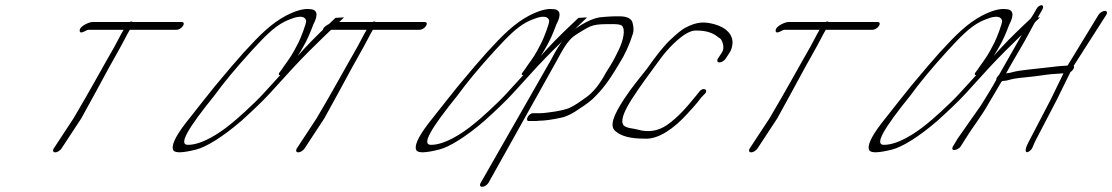

<svg xmlns="http://www.w3.org/2000/svg" viewBox="-20 -550 4292 741"><path d="M217.4 23 293.6 -93C331.4 -161 367 -227 399.5 -287C422.8 -330 440.6 -359 460.8 -398C468.7 -414 475.8 -426 481 -435H662C670 -435 681.4 -442 686.3 -450C691.3 -458 689.7 -465 681.7 -465H492C490.8 -466 489.6 -467 487.2 -467C484.8 -467 482.8 -466 480 -465H336C325.6 -465 287.4 -450 287.5 -432C287.7 -414 313.8 -435 320.2 -435H457C451.8 -426 444.7 -414 437.2 -399C429.7 -384 415.5 -358 393.3 -320C371.1 -282 331.2 -207 263.6 -93L187.4 23C182.5 31 185.1 38 193.1 38C201.1 38 212.5 31 217.4 23Z M1274.6 -481C1237.2 -446 1193.8 -405 1152.3 -360C1142.8 -349 1134.1 -340 1129.4 -334C1132.5 -339 1138 -349 1146.6 -363C1167 -397 1177.9 -426 1189 -455C1210.4 -495 1204.1 -515 1172.8 -515C1151.2 -517 1120.9 -509 1082.7 -489C1027.1 -459 985.2 -418 921.2 -348C896.8 -321 858.9 -277 809.2 -217C785.5 -188 748 -140 695 -73C653.9 -19 639.4 15 649.6 31C657.8 41 686.7 40 737.5 27C756.5 22 780.7 11 810.9 -8C841.1 -27 875.2 -52 913.2 -85C960.7 -128 997 -163 1020.7 -189L1115.5 -293C1197.2 -380 1266.2 -442 1301.7 -477C1303.7 -479 1305.6 -481 1307.6 -483ZM1061.5 -260 996.7 -189C960.4 -149 887.6 -84 870.1 -71C825 -34 758.3 9 705.3 9C667.3 9 705.3 -55 808 -182C842.6 -230 890 -287 950 -353C1000.5 -408 1036.1 -445 1077.4 -466C1095.7 -475 1101.3 -476 1117.2 -482C1143.5 -489 1157.2 -485 1161.4 -471C1163.9 -462 1139.8 -401 1132 -386C1122.6 -368 1110.1 -342 1091.2 -316C1078.6 -299 1071.5 -288 1066.8 -281L1059 -271C1054.2 -264 1054.3 -260 1061.5 -260Z M1155.4 23 1231.6 -93C1269.4 -161 1305 -227 1337.5 -287C1360.8 -330 1378.6 -359 1398.8 -398C1406.7 -414 1413.8 -426 1419 -435H1600C1608 -435 1619.4 -442 1624.3 -450C1629.3 -458 1627.7 -465 1619.7 -465H1430C1428.8 -466 1427.6 -467 1425.2 -467C1422.8 -467 1420.8 -466 1418 -465H1274C1263.6 -465 1225.4 -450 1225.5 -432C1225.7 -414 1251.8 -435 1258.2 -435H1395C1389.8 -426 1382.7 -414 1375.2 -399C1367.7 -384 1353.5 -358 1331.3 -320C1309.1 -282 1269.2 -207 1201.6 -93L1125.4 23C1120.5 31 1123.1 38 1131.1 38C1139.1 38 1150.5 31 1155.4 23Z M2212.6 -481C2175.2 -446 2131.8 -405 2090.3 -360C2080.8 -349 2072.1 -340 2067.4 -334C2070.5 -339 2076 -349 2084.6 -363C2105 -397 2115.9 -426 2127 -455C2148.4 -495 2142.1 -515 2110.8 -515C2089.2 -517 2058.9 -509 2020.7 -489C1965.1 -459 1923.2 -418 1859.2 -348C1834.8 -321 1796.9 -277 1747.2 -217C1723.5 -188 1686 -140 1633 -73C1591.9 -19 1577.4 15 1587.6 31C1595.8 41 1624.7 40 1675.5 27C1694.5 22 1718.7 11 1748.9 -8C1779.1 -27 1813.2 -52 1851.2 -85C1898.7 -128 1935 -163 1958.7 -189L2053.5 -293C2135.2 -380 2204.2 -442 2239.7 -477C2241.7 -479 2243.6 -481 2245.6 -483ZM1999.5 -260 1934.7 -189C1898.4 -149 1825.6 -84 1808.1 -71C1763 -34 1696.3 9 1643.3 9C1605.3 9 1643.3 -55 1746 -182C1780.6 -230 1828 -287 1888 -353C1938.5 -408 1974.1 -445 2015.4 -466C2033.7 -475 2039.3 -476 2055.2 -482C2081.5 -489 2095.2 -485 2099.4 -471C2101.9 -462 2077.8 -401 2070 -386C2060.6 -368 2048.1 -342 2029.2 -316C2016.6 -299 2009.5 -288 2004.8 -281L1997 -271C1992.2 -264 1992.3 -260 1999.5 -260Z M1865 156 2130.5 -319C2149.1 -354 2163.7 -379 2177.6 -394C2185.6 -404 2198.3 -414 2217.1 -425C2266.5 -455 2268.9 -457 2345.8 -457C2362.8 -457 2373.8 -455 2378.4 -452C2396.4 -440 2384.8 -392 2368.1 -358C2353.3 -328 2347.9 -315 2318.7 -270C2295.4 -226 2269.6 -193 2239 -172C2217.1 -157 2199.5 -143 2176.4 -133C2154.1 -123 2087.7 -113 2061.3 -113H2035.7C2029.3 -113 2020.2 -106 2016.2 -98C2012.3 -90 2013.5 -83 2019.9 -83H2045.5C2049.5 -83 2054.3 -83 2058.7 -84C2081.1 -84 2110.7 -88 2146.6 -96C2166.6 -100 2190.5 -112 2217.2 -131C2241.9 -147 2259 -160 2269.4 -170C2304.8 -205 2327.5 -233 2369.5 -304C2390.7 -337 2408.9 -376 2422.6 -420C2426.5 -432 2425.4 -446 2421.3 -462C2417.2 -478 2400.6 -487 2371.6 -487H2351.6C2342.6 -487 2330.1 -486 2314.6 -485L2293.5 -483C2271.1 -479 2248 -469 2221.7 -453C2167.9 -420 2145.6 -394 2106.5 -319L1835 156C1830.1 164 1832.7 171 1840.7 171C1848.7 171 1860.1 164 1865 156Z M2780.8 -324 2797.1 -349C2802.1 -357 2805.5 -368 2806.9 -381C2809.6 -417 2781.9 -444 2738.8 -456C2699.2 -467 2670.4 -467 2624.9 -443C2610.6 -435 2591.9 -420 2568.8 -398C2544.9 -376 2514 -338 2477.1 -285C2450.1 -250 2420.9 -217 2388.7 -168C2348.2 -106 2329 -61 2357.7 -42C2378.8 -24 2414.4 -15 2465.1 -15C2522.3 -10 2584.5 -58 2630.9 -109C2653.6 -134 2662.3 -142 2687.4 -175L2699.3 -187C2717.2 -205 2692.1 -215 2678.8 -196L2669.3 -184C2630.8 -137 2599 -99 2553.6 -67C2518.9 -44 2482.2 -38 2440.6 -50C2434.6 -52 2424.1 -53 2409.6 -56C2395.1 -59 2386.5 -64 2384 -71C2375.3 -90 2392.5 -127 2418.7 -168C2458.8 -229 2470.1 -243 2530.8 -326C2544.7 -345 2561.8 -364 2580.1 -382C2618.7 -419 2648.2 -435 2671.8 -432C2701 -432 2727.5 -425 2747.2 -410C2750.7 -407 2755.2 -404 2759.7 -401C2767.3 -396 2778 -365 2767.1 -349L2750.8 -324C2745.9 -316 2748.4 -309 2756.4 -309C2764.4 -309 2775.9 -316 2780.8 -324Z M2903.4 23 2979.6 -93C3017.4 -161 3053 -227 3085.5 -287C3108.8 -330 3126.6 -359 3146.8 -398C3154.7 -414 3161.8 -426 3167 -435H3348C3356 -435 3367.4 -442 3372.3 -450C3377.3 -458 3375.7 -465 3367.7 -465H3178C3176.8 -466 3175.6 -467 3173.2 -467C3170.8 -467 3168.8 -466 3166 -465H3022C3011.6 -465 2973.4 -450 2973.5 -432C2973.7 -414 2999.8 -435 3006.2 -435H3143C3137.8 -426 3130.7 -414 3123.2 -399C3115.7 -384 3101.5 -358 3079.3 -320C3057.1 -282 3017.2 -207 2949.6 -93L2873.4 23C2868.5 31 2871.1 38 2879.1 38C2887.1 38 2898.5 31 2903.4 23Z M3960.6 -481C3923.2 -446 3879.8 -405 3838.3 -360C3828.8 -349 3820.1 -340 3815.4 -334C3818.5 -339 3824 -349 3832.6 -363C3853 -397 3863.9 -426 3875 -455C3896.4 -495 3890.1 -515 3858.8 -515C3837.2 -517 3806.9 -509 3768.7 -489C3713.1 -459 3671.2 -418 3607.2 -348C3582.8 -321 3544.9 -277 3495.2 -217C3471.5 -188 3434 -140 3381 -73C3339.9 -19 3325.4 15 3335.6 31C3343.8 41 3372.7 40 3423.5 27C3442.5 22 3466.7 11 3496.9 -8C3527.1 -27 3561.2 -52 3599.2 -85C3646.7 -128 3683 -163 3706.7 -189L3801.5 -293C3883.2 -380 3952.2 -442 3987.7 -477C3989.7 -479 3991.6 -481 3993.6 -483ZM3747.5 -260 3682.7 -189C3646.4 -149 3573.6 -84 3556.1 -71C3511 -34 3444.3 9 3391.3 9C3353.3 9 3391.3 -55 3494 -182C3528.6 -230 3576 -287 3636 -353C3686.5 -408 3722.1 -445 3763.4 -466C3781.7 -475 3787.3 -476 3803.2 -482C3829.5 -489 3843.2 -485 3847.4 -471C3849.9 -462 3825.8 -401 3818 -386C3808.6 -368 3796.1 -342 3777.2 -316C3764.6 -299 3757.5 -288 3752.8 -281L3745 -271C3740.2 -264 3740.3 -260 3747.5 -260Z M3979.7 -515 3976.5 -509C3964.7 -487 3952.8 -473 3944.1 -453L3932.2 -431L3835.6 -261C3832.1 -258 3829.7 -254 3827.7 -251C3825.7 -248 3824.5 -245 3824.9 -242C3815.1 -223 3778.2 -162 3765.6 -143L3675.1 -14C3669.6 -5 3666.2 2 3662.7 7L3658.3 14C3652.9 23 3654.9 29 3662.9 29C3670.9 29 3682.9 23 3688.3 14L3692.7 7C3696.2 2 3701.1 -6 3706.6 -15C3732.3 -57 3765.9 -99 3790.3 -142L3843.4 -232C3846.6 -238 3849.8 -238 3856.2 -238C3861 -238 3869 -240 3879.7 -243C3890.5 -246 3908.5 -249 3932.5 -251C3956.5 -253 3986.1 -257 4021.6 -262C4042 -265 4066 -265 4084.4 -267L4034.2 -164L3949.2 -1C3939.3 18 3936.2 30 3939.8 35C3943.4 40 3949.4 37 3958.2 29C3965.7 22 3968.8 8 3973.2 -1L4058.6 -165L4111.2 -272C4121.5 -278 4127.9 -290 4123.8 -296L4249.7 -493C4254.7 -501 4252.1 -508 4244.1 -508C4236.1 -508 4224.7 -501 4219.7 -493L4100.2 -297C4069.8 -295 4055.8 -294 4017.1 -289C3978.3 -284 3912.3 -279 3889.6 -272C3879.6 -269 3872.8 -268 3869.6 -268C3866.4 -268 3863.6 -267 3862.4 -266C3881.4 -302 3935.3 -390 3956.2 -431L3968.5 -454L4000.5 -509L4003.7 -515C4007.7 -523 4005.6 -530 3999.2 -530C3992.8 -530 3983.7 -523 3979.7 -515Z"/></svg>

Font: MewTooHand
Style: UltimateCondIta
Weight: 400
Designer: Mew Too, Robert Jablonski
Version: Version 0.77